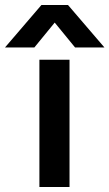

<svg xmlns="http://www.w3.org/2000/svg" viewBox="-87 -745 436 765"><path d="M78 -725H184L329 -556H212L131 -655L50 -556H-67ZM70 0V-507H190V0Z"/></svg>

Font: Hind Semibold
Style: Regular
Weight: 600
Designer: Manushi Parikh, Satya Rajpurohit
Foundry: Indian Type Foundry
Version: Version 1.201;PS 1.0;hotconv 1.0.78;makeotf.lib2.5.61930; tt